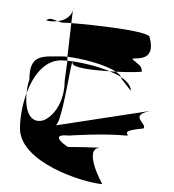

<svg xmlns="http://www.w3.org/2000/svg" viewBox="-20 -528 443 490"><path d="M31 -200C31 -115 187 -63 241 -58C241 -58 190 -150 236 -151C221 -152 173 -153 153 -153C141 -161 107 -187 156 -182C156 -182 243 -188 302 -182C319 -182 275 -194 346 -200C358 -212 306 -233 364 -245L122 -208C139 -213 165 -395 165 -367C165 -355 214 -349 260 -346C224 -361 181 -370 152 -373L145 -321C145 -276 123 -234 91 -221C56 -211 43 -247 48 -291C37 -261 31 -228 31 -200ZM48 -291C65 -336 94 -374 136 -374C141 -374 146 -373 152 -373V-383C146 -384 142 -384 137 -384C88 -384 55 -390 55 -325C51 -314 49 -302 48 -291ZM98 -476C108 -473 118 -473 127 -474C116 -478 107 -484 98 -476ZM127 -474C132 -472 138 -470 143 -470C147 -470 153 -470 162 -469L166 -502C162 -487 147 -476 127 -474ZM152 -383C188 -379 247 -364 276 -345C314 -343 346 -344 342 -346C342 -362 330 -365 318 -377C318 -384 380 -364 362 -433C362 -449 215 -465 162 -469ZM166 -502C167 -504 167 -506 167 -508C167 -508 166 -502 166 -502ZM236 -151H241ZM260 -346C271 -341 281 -337 289 -331C287 -336 283 -340 276 -345C271 -345 266 -346 260 -346ZM289 -331C289 -330 290 -328 290 -327L314 -296C314 -309 304 -321 289 -331Z"/></svg>

Font: bitstorm
Style: cn
Weight: 400
Version: Version 0.2